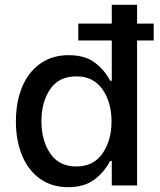

<svg xmlns="http://www.w3.org/2000/svg" viewBox="-20 -770 663 797"><path d="M618 -602H549V0H444V-102H437Q415 -58 373 -25.5Q331 7 263 7Q195 7 146 -28Q97 -63 71.5 -125Q46 -187 46 -266Q46 -346 71.5 -408Q97 -470 146.5 -505.5Q196 -541 265 -541Q334 -541 375 -509Q416 -477 437 -435H444V-602H305V-672H444V-750H549V-672H618ZM443 -266Q443 -345 405.5 -399Q368 -453 297 -453Q224 -453 188 -399.5Q152 -346 152 -267Q152 -187 188.5 -133Q225 -79 297 -79Q368 -79 405.5 -133Q443 -187 443 -266Z"/></svg>

Font: Be Vietnam Medium
Style: Regular
Weight: 500
Designer: Gabriel Lam
Foundry: TypeRant
Version: Version 4.000